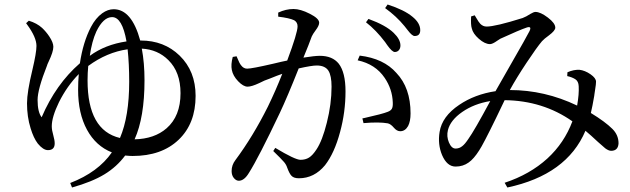

<svg xmlns="http://www.w3.org/2000/svg" viewBox="-20 -786 2800 853"><path d="M300 47 292 27Q416 -21 477 -109Q406 -137 366.5 -209.5Q327 -282 327 -387Q327 -423 330 -457Q278 -404 242 -332Q210 -266 210 -225Q210 -208 217 -184Q223 -163 223 -149Q223 -119 193 -119Q172 -119 148 -148Q129 -173 116 -216Q100 -267 100 -327Q100 -377 124 -476Q142 -552 142 -582Q142 -620 101 -676Q98 -681 96 -683L108 -694Q144 -683 167 -662Q185 -645 199 -624Q217 -597 217 -578Q217 -556 196 -512Q193 -505 191 -501Q190 -499 189 -495Q147 -389 147 -342Q147 -288 165 -265Q228 -412 335 -505Q349 -599 384 -666Q405 -706 434 -727Q459 -745 485 -745Q565 -745 603 -606H605Q709 -606 778 -539Q849 -470 849 -360Q849 -237 773.5 -165Q698 -93 569 -93Q558 -93 536 -95Q499 -45 444 -11.5Q389 22 300 47ZM578 -167Q666 -169 720 -216Q782 -270 782 -372Q782 -466 728 -519Q681 -566 610 -570Q622 -507 622 -429Q622 -265 578 -167ZM513 -173Q554 -269 554 -423Q554 -501 547 -567Q455 -554 372 -493Q369 -462 369 -429Q369 -207 513 -173ZM379 -538Q447 -588 542 -602Q523 -710 478 -710Q439 -710 408 -646Q388 -602 379 -538Z M1041 17Q1029 17 1019 5Q1009 -7 1009 -26Q1009 -53 1026 -75Q1104 -180 1170 -312Q1205 -384 1234 -458Q1213 -451 1179 -437Q1162 -431 1155 -428Q1146 -424 1132 -417Q1098 -401 1080 -401Q1061 -401 1038 -425Q1015 -449 1010 -475Q1005 -499 1014 -533L1031 -536Q1032 -534 1034 -529Q1044 -504 1051 -496Q1062 -481 1078 -481Q1099 -481 1194 -503Q1235 -513 1256 -517Q1302 -640 1302 -669Q1302 -687 1287 -696Q1266 -706 1216 -712V-730Q1250 -746 1284 -746Q1315 -746 1356 -725Q1398 -704 1398 -685Q1398 -672 1382 -651Q1370 -635 1365 -624Q1353 -590 1328 -530Q1378 -538 1401 -538Q1457 -538 1485 -503Q1515 -464 1515 -380Q1515 -288 1491 -200Q1466 -106 1424 -52Q1376 6 1308 6Q1285 6 1275 -5Q1266 -14 1256 -41Q1252 -54 1242 -66Q1229 -81 1194 -115L1203 -129Q1291 -76 1315 -76Q1337 -76 1353 -86Q1369 -96 1386 -122Q1412 -161 1432 -241Q1453 -324 1453 -401Q1453 -450 1439 -472Q1424 -495 1387 -495Q1365 -495 1307 -482Q1257 -356 1223 -284Q1129 -86 1086 -18Q1065 17 1041 17ZM1758 -203Q1743 -203 1729.5 -219Q1716 -235 1703 -238Q1664 -245 1595 -239L1590 -260Q1593 -261 1600 -262Q1680 -280 1702 -289Q1716 -294 1721 -303Q1726 -312 1725 -331Q1723 -390 1689 -440Q1648 -501 1569 -518L1578 -539Q1685 -526 1741 -462Q1804 -396 1804 -282Q1804 -247 1793 -226Q1780 -203 1758 -203ZM1734 -555Q1722 -555 1700 -586Q1694 -594 1691 -599Q1651 -652 1606 -687L1617 -702Q1694 -674 1729 -640Q1759 -611 1759 -584Q1759 -571 1752 -563Q1745 -555 1734 -555ZM1822 -626Q1811 -626 1792 -651Q1783 -663 1777 -670Q1741 -714 1691 -750L1702 -766Q1776 -742 1812 -712Q1847 -684 1847 -652Q1847 -626 1822 -626Z M2234 47 2222 26Q2334 -11 2412 -82Q2487 -151 2523 -247Q2392 -339 2222 -341Q2210 -316 2184 -262Q2126 -143 2109 -118Q2085 -80 2062 -64Q2037 -46 2004 -46Q1966 -46 1944 -97Q1924 -145 1933 -200Q1944 -269 2020 -320Q2089 -367 2182 -381V-382Q2201 -416 2251 -503Q2320 -623 2332 -647Q2344 -671 2321 -664Q2288 -653 2203 -614Q2198 -611 2189 -605Q2168 -590 2157 -590Q2134 -590 2107 -614Q2081 -637 2076 -660Q2071 -675 2073 -713L2089 -718Q2091 -715 2095 -708Q2107 -687 2114 -680Q2126 -668 2142 -668Q2181 -668 2302 -706Q2318 -712 2336 -724Q2351 -733 2359 -733Q2381 -733 2414 -708Q2447 -683 2447 -663Q2447 -650 2419 -629Q2398 -614 2388 -603Q2365 -576 2319.5 -507.5Q2274 -439 2245 -386Q2400 -386 2544 -317Q2553 -368 2551 -403Q2550 -425 2536 -434Q2522 -443 2500 -448L2501 -465Q2529 -477 2554 -476Q2579 -473 2603.5 -456Q2628 -439 2628 -423Q2628 -412 2624 -388Q2622 -375 2621 -368Q2621 -366 2620 -360Q2612 -313 2605 -284Q2669 -245 2701 -213Q2728 -186 2728 -149Q2726 -116 2695 -116Q2684 -116 2669 -127Q2660 -134 2637 -155Q2604 -186 2581 -205Q2498 -9 2234 47ZM2004 -126Q2021 -126 2034 -137Q2045 -145 2061 -169Q2087 -205 2158 -337Q2086 -325 2033.5 -288.5Q1981 -252 1970 -208Q1963 -180 1974.5 -153Q1986 -126 2004 -126Z"/></svg>

Font: GenRyuMin TW M
Style: Regular
Weight: 500
Version: Version 1.501;PS 1;hotconv 16.6.51;makeotf.lib2.5.65220